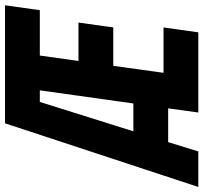

<svg xmlns="http://www.w3.org/2000/svg" viewBox="-66 -748 790 745"><g transform="rotate(-90 328.5 -375.0)"><path d="M-24 0 223 -750H681L662 -615H486L465 -465H614L595 -330H446L419 -135H595L576 0H265L281 -117H150L114 0ZM192 -252H300L351 -615H306Z"/></g></svg>

Font: Mohave Light
Style: Bold Italic
Weight: 700
Italic angle: -8°
Version: Version 2.003